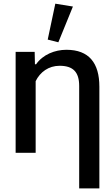

<svg xmlns="http://www.w3.org/2000/svg" viewBox="-20 -835 612 1049"><path d="M412.6 194.3H522.9V-361.3C522.9 -490.7 466.3 -563 342.8 -563C279.3 -563 213.9 -536.6 177.2 -483.9H170.9L169.4 -551.8H65.4V0H174.8V-391.6C199.2 -441.4 245.6 -475.6 305.7 -475.6C379.9 -475.6 412.6 -440.9 412.6 -365.2ZM298.8 -604 378.4 -799.3 282.2 -814.9 240.7 -618.7Z"/></svg>

Font: Winston Medium
Style: Regular
Weight: 500
Designer: Vernon Adams, Kim Jin-seong, David Berlow, Cristiano Sobral
Foundry: The Winston Project Authors
Version: Version 3.004